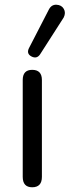

<svg xmlns="http://www.w3.org/2000/svg" viewBox="-20 -786 294 811"><path d="M249 -712 149 -556Q135 -536 113 -547.5Q91 -559 102 -582L186 -745Q197 -767 218.5 -766Q240 -765 249.5 -748.5Q259 -732 249 -712ZM116 5Q76 5 76 -39V-448Q76 -491 116 -491Q157 -491 157 -448V-39Q157 5 116 5Z"/></svg>

Font: Nunito
Style: Regular
Weight: 400
Designer: Vernon Adams
Foundry: Vernon Adams
Version: Version 3.602